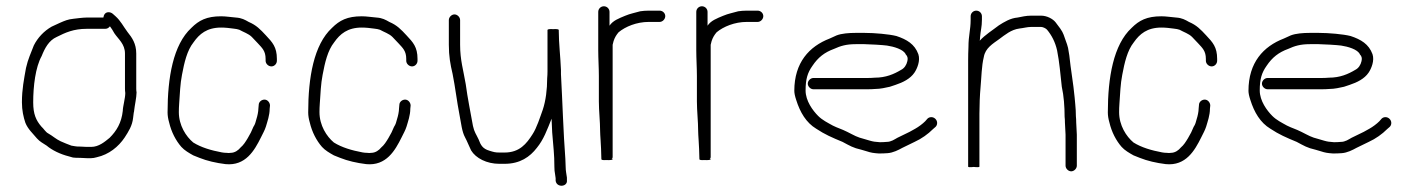

<svg xmlns="http://www.w3.org/2000/svg" viewBox="-20 -526 4511 613"><path d="M372 -172C367.8 -133.8 352.3 -108.3 330 -86C314.6 -73.4 295.6 -57 271 -57H257C252.3 -57 245.7 -57.3 237 -58C229 -58 223.3 -58.3 220 -59L208 -61C199.9 -63.7 180.5 -71.8 173.5 -75C158.5 -81.9 148 -92.2 134 -100C125.6 -104.2 119.4 -115.5 112 -122C95.2 -141.6 86 -161.6 86 -199C86 -250.8 93.1 -311.2 113 -347C123.1 -372.3 136 -396.9 161 -408C188.9 -422 214.8 -434 257 -434H316C322 -434 327 -436.7 331 -442C336.7 -434.3 339.8 -429.4 345 -420C357.5 -401.2 379 -385.8 379 -355V-243C379 -238.3 379.3 -233.7 380 -229C380 -212.1 372 -185.4 372 -172ZM310 -470H257C244.7 -470 224.6 -467.2 214 -466C196.4 -464.2 187.1 -459.9 171 -453L145 -441C120.4 -427 100.4 -405.7 88 -381C79 -357 69.4 -337.8 63 -309C56.6 -272.6 50 -241.5 50 -199.5C50 -173.7 54.8 -152.5 61 -134C69 -113.9 84.9 -99.7 98 -84C107.8 -73.1 117.2 -68.9 129 -61C146 -46.4 173.4 -33.4 199 -27L213 -23C218.3 -22.3 226 -22 236 -22C245.3 -21.3 252.3 -21 257 -21H271C276.3 -21 282.3 -22 289 -24C327.9 -32.6 358.4 -57.7 378 -87C390.3 -106.1 402.4 -124.5 405 -150L407 -166C407.7 -168 408.2 -170.8 408.5 -174.5C409.6 -186.8 416 -215.5 416 -231C415.3 -235 415 -239 415 -243V-355C415 -387 401.6 -405.8 387 -424C373.6 -441.9 365.5 -459.2 349 -474L340 -482C336 -485.3 331.5 -487 326.5 -487C316.8 -487 311.4 -479.8 310 -470Z M864 -332V-338C864 -376 849.6 -391 829 -413C810.9 -432.5 798.5 -445.5 774 -456C762 -462.8 751.8 -468.8 733 -470C716.6 -471.3 701.5 -474 686 -474C639.6 -474 614.9 -460.9 591 -437C532.7 -383.2 515 -278.1 515 -167C515 -157 516.7 -146.3 520 -135C527.2 -104.2 541.5 -77 559 -57C568.8 -46 583.7 -37.4 597 -30L617 -22C641.3 -12.3 669.4 -5.8 700 -2C764.5 4.4 792.6 -46.2 813 -87L822 -105C824.7 -110.3 827 -116 829 -122C833.6 -138 841 -157.7 841 -179L842 -189C842 -198.5 834.2 -208 824.5 -208C814.9 -208 806 -200.5 806 -191L805 -180C805 -169.7 801.5 -154.4 799 -147L795 -133C793.7 -129 791.7 -125 789 -121L781 -103L771 -85C764 -73.3 757.4 -62.8 748 -55C741.4 -46.8 730.1 -38 716 -38C712 -37.3 708 -37.3 704 -38C698.7 -38 693.3 -38.5 688 -39.5C653.9 -45.9 622.3 -55.2 597 -71C573.7 -90.4 551 -125.7 551 -168C551 -176.7 551.3 -185.7 552 -195C554.2 -226 555.3 -258.4 561 -287C568.3 -325.9 577.1 -364.9 598 -391C616.6 -417.6 640.7 -438 686 -438C692 -438 698.7 -437.7 706 -437C716.6 -435.1 734.9 -434.6 744 -431C757 -423.6 773.2 -418.8 784 -408C788 -404 794.3 -397.3 803 -388C817.1 -372.7 828 -363.1 828 -338V-332C828 -322.5 836.9 -314 846.5 -314C856.2 -314 864 -322.5 864 -332Z M1313 -332V-338C1313 -376 1298.6 -391 1278 -413C1259.9 -432.5 1247.5 -445.5 1223 -456C1211 -462.8 1200.8 -468.8 1182 -470C1165.6 -471.3 1150.5 -474 1135 -474C1088.6 -474 1063.9 -460.9 1040 -437C981.7 -383.2 964 -278.1 964 -167C964 -157 965.7 -146.3 969 -135C976.2 -104.2 990.5 -77 1008 -57C1017.8 -46 1032.7 -37.4 1046 -30L1066 -22C1090.3 -12.3 1118.4 -5.8 1149 -2C1213.5 4.4 1241.6 -46.2 1262 -87L1271 -105C1273.7 -110.3 1276 -116 1278 -122C1282.6 -138 1290 -157.7 1290 -179L1291 -189C1291 -198.5 1283.2 -208 1273.5 -208C1263.9 -208 1255 -200.5 1255 -191L1254 -180C1254 -169.7 1250.5 -154.4 1248 -147L1244 -133C1242.7 -129 1240.7 -125 1238 -121L1230 -103L1220 -85C1213 -73.3 1206.4 -62.8 1197 -55C1190.4 -46.8 1179.1 -38 1165 -38C1161 -37.3 1157 -37.3 1153 -38C1147.7 -38 1142.3 -38.5 1137 -39.5C1102.9 -45.9 1071.3 -55.2 1046 -71C1022.7 -90.4 1000 -125.7 1000 -168C1000 -176.7 1000.3 -185.7 1001 -195C1003.2 -226 1004.3 -258.4 1010 -287C1017.3 -325.9 1026.1 -364.9 1047 -391C1065.6 -417.6 1089.7 -438 1135 -438C1141 -438 1147.7 -437.7 1155 -437C1165.6 -435.1 1183.9 -434.6 1193 -431C1206 -423.6 1222.2 -418.8 1233 -408C1237 -404 1243.3 -397.3 1252 -388C1266.1 -372.7 1277 -363.1 1277 -338V-332C1277 -322.5 1285.9 -314 1295.5 -314C1305.2 -314 1313 -322.5 1313 -332Z M1413 -462V-383C1413 -346.4 1417.7 -321 1425 -290C1433.6 -247.1 1438.6 -202.4 1447 -159.5C1452.6 -131.1 1454.6 -106.1 1465 -87C1471.2 -75.8 1478.9 -56.1 1484 -46C1499.1 -20.8 1534.2 -3 1574 -3H1591C1640.7 -3 1671.9 -25.3 1694 -54C1715.8 -80.6 1726.6 -111.1 1741 -147L1743 -103C1746.7 -53.8 1750 -35.5 1750 7C1750 15.7 1750.7 23 1752 29L1754 43V51C1756.9 74.2 1793.1 71 1790 49V41C1788.7 29.7 1786 20.4 1786 7C1786 -0.3 1785.7 -9 1785 -19C1778.7 -100.5 1775.7 -204.4 1771 -289V-303C1769.4 -343.4 1764 -388.9 1764 -427V-430C1764 -432.7 1758 -433.7 1746 -433C1734 -433.7 1728 -432.7 1728 -430V-298C1728 -291.3 1727.7 -284 1727 -276C1727 -240.1 1722.4 -204.3 1713 -176C1704.2 -151.7 1693.6 -117.4 1680 -97C1661.3 -67.6 1639 -39 1591 -39H1575C1560.7 -39 1556.2 -40.6 1542 -45C1521.6 -51.1 1514.9 -62 1508 -81C1500.1 -98.1 1494.4 -103.7 1490 -124C1482.6 -165.7 1472.7 -213.4 1467 -257C1459.5 -301.8 1449 -333.9 1449 -383V-462C1449 -471.2 1440.2 -480 1431 -480C1421.8 -480 1413 -471.2 1413 -462Z M1890 -488V-365C1890 -338.8 1892 -309.8 1892 -283V-202C1892 -171.3 1896 -138.3 1896 -108C1896 -95.2 1899 -61.4 1899 -51C1899 -44 1900 -25 1900 -18C1900 -15.3 1905 -14.3 1915 -15C1929 -14.3 1936 -15.3 1936 -18V-19H1933C1935 -20.3 1936 -22 1936 -24V-383L1939 -395C1943 -406.9 1947.8 -414.4 1955 -423C1976.7 -441.1 2012.9 -456 2051 -456H2086C2095.5 -456 2104 -464.9 2104 -474.5C2104 -484.2 2095.5 -492 2086 -492H2051C2041.7 -492 2032.7 -491.3 2024 -490C2006 -484.6 1993.3 -483 1975.5 -475.5C1955.7 -467.2 1936.9 -460.4 1926 -444V-488C1926 -498.1 1917.8 -506 1908 -506C1898.2 -506 1890 -498.1 1890 -488Z M2203 -488V-365C2203 -338.8 2205 -309.8 2205 -283V-202C2205 -171.3 2209 -138.3 2209 -108C2209 -95.2 2212 -61.4 2212 -51C2212 -44 2213 -25 2213 -18C2213 -15.3 2218 -14.3 2228 -15C2242 -14.3 2249 -15.3 2249 -18V-19H2246C2248 -20.3 2249 -22 2249 -24V-383L2252 -395C2256 -406.9 2260.8 -414.4 2268 -423C2289.7 -441.1 2325.9 -456 2364 -456H2399C2408.5 -456 2417 -464.9 2417 -474.5C2417 -484.2 2408.5 -492 2399 -492H2364C2354.7 -492 2345.7 -491.3 2337 -490C2319 -484.6 2306.3 -483 2288.5 -475.5C2268.7 -467.2 2249.9 -460.4 2239 -444V-488C2239 -498.1 2230.8 -506 2221 -506C2211.2 -506 2203 -498.1 2203 -488Z M2577 -241H2750C2758 -241 2766.3 -241.3 2775 -242C2790.5 -242 2808.1 -246.1 2821 -249L2839 -255C2862.8 -262.9 2886.2 -274.4 2899.5 -294C2908.4 -307.1 2918.9 -332.4 2912 -353C2900.3 -385.2 2875.1 -400 2842 -411C2818.6 -416.9 2772.5 -421 2740 -421H2712C2690.5 -421 2667.1 -419.2 2651 -413L2629 -403C2563.7 -377.9 2516 -326.4 2516 -236C2516 -228.7 2518 -219 2522 -207C2534.4 -167.4 2553.9 -134.3 2586 -115C2613.1 -96.9 2637 -86.6 2670 -73C2693.4 -60.6 2703.5 -53.9 2730 -48L2747 -43C2760.8 -38.4 2768.6 -37.2 2786 -36C2796 -36 2805.3 -36.3 2814 -37C2831.5 -38.3 2848.5 -47.1 2861 -54L2900 -73C2922.4 -83.2 2942.7 -97.7 2959 -114L2967 -121C2970.3 -124.3 2972 -128.5 2972 -133.5C2972 -143.4 2963.4 -152 2953.5 -152C2948.5 -152 2944.3 -150.3 2941 -147L2934 -139C2925.6 -130.6 2913.1 -121.2 2902 -115L2884 -105L2845 -86C2835.8 -80.9 2825.1 -73 2811 -73C2803.7 -72.3 2796.3 -72 2789 -72C2773.1 -73.2 2768.9 -73.6 2757 -77L2740 -82C2715.5 -88.1 2708.6 -93.2 2685 -105C2665.4 -114.8 2655.6 -116.7 2639 -125C2622.2 -134.4 2605.6 -142.4 2592 -156C2575 -173 2552 -204 2552 -237C2552 -273.1 2558.1 -293.8 2574 -316C2591.7 -342.5 2612.2 -358.8 2643 -370C2663 -379.1 2681.4 -385 2712 -385H2740C2754.3 -385 2800.6 -382.2 2812 -380.5C2832.2 -377.5 2865.3 -368.7 2872 -352C2876.7 -347.3 2879.5 -341 2877 -331C2874.3 -318.6 2867.3 -308.1 2857 -303C2834.2 -289.3 2808.2 -278 2773 -278C2765 -277.3 2757.3 -277 2750 -277H2577C2567.8 -277 2559 -268.2 2559 -259C2559 -249.8 2567.8 -241 2577 -241Z M3079 -474V-463C3079 -430.7 3072 -412.9 3072 -376C3071.3 -361.3 3071 -347.3 3071 -334V6C3071 8 3077 8.3 3089 7C3101 8.3 3107 8 3107 6V-163C3107 -189.3 3108.4 -223.3 3110.5 -246C3113.6 -279.5 3113.8 -315.1 3121 -344C3125.8 -372.6 3149.9 -386.4 3170 -401C3188.7 -414.6 3208.1 -431.6 3235 -435C3246.4 -436.1 3259.9 -440 3272 -440H3304C3309.9 -440 3320 -435 3323 -431C3337.5 -413.6 3349 -392 3355 -365C3362.5 -327.6 3365.6 -288.5 3370 -249C3376.4 -220.3 3379 -185.8 3379 -153C3379.7 -147.7 3380 -141.7 3380 -135C3380 -123.4 3382 -107.8 3382 -96V3C3382 12.2 3390.8 21 3400 21C3409.2 21 3418 12.2 3418 3V-96C3418 -107.9 3416 -123.5 3416 -135C3416 -141.7 3415.7 -148.3 3415 -155C3415 -168 3414.2 -180.6 3413 -193L3411 -215C3407 -259.3 3398.4 -305 3394 -349L3390 -373C3388 -381 3385.7 -388.3 3383 -395C3376.8 -411.4 3376 -419.6 3365 -435L3350 -455C3341.4 -465.8 3322.6 -476 3304 -476H3272C3256.2 -476 3242.6 -472.7 3229 -470C3205.7 -468.1 3185.8 -455.7 3169 -445C3148.8 -429.3 3124.9 -414.8 3108 -396C3108.7 -400 3109 -403.7 3109 -407C3110.8 -429 3115 -439.7 3115 -463V-474C3115 -484.1 3106.8 -492 3097 -492C3087.2 -492 3079 -484.1 3079 -474Z M3866 -332V-338C3866 -376 3851.6 -391 3831 -413C3812.9 -432.5 3800.5 -445.5 3776 -456C3764 -462.8 3753.8 -468.8 3735 -470C3718.6 -471.3 3703.5 -474 3688 -474C3641.6 -474 3616.9 -460.9 3593 -437C3534.7 -383.2 3517 -278.1 3517 -167C3517 -157 3518.7 -146.3 3522 -135C3529.2 -104.2 3543.5 -77 3561 -57C3570.8 -46 3585.7 -37.4 3599 -30L3619 -22C3643.3 -12.3 3671.4 -5.8 3702 -2C3766.5 4.4 3794.6 -46.2 3815 -87L3824 -105C3826.7 -110.3 3829 -116 3831 -122C3835.6 -138 3843 -157.7 3843 -179L3844 -189C3844 -198.5 3836.2 -208 3826.5 -208C3816.9 -208 3808 -200.5 3808 -191L3807 -180C3807 -169.7 3803.5 -154.4 3801 -147L3797 -133C3795.7 -129 3793.7 -125 3791 -121L3783 -103L3773 -85C3766 -73.3 3759.4 -62.8 3750 -55C3743.4 -46.8 3732.1 -38 3718 -38C3714 -37.3 3710 -37.3 3706 -38C3700.7 -38 3695.3 -38.5 3690 -39.5C3655.9 -45.9 3624.3 -55.2 3599 -71C3575.7 -90.4 3553 -125.7 3553 -168C3553 -176.7 3553.3 -185.7 3554 -195C3556.2 -226 3557.3 -258.4 3563 -287C3570.3 -325.9 3579.1 -364.9 3600 -391C3618.6 -417.6 3642.7 -438 3688 -438C3694 -438 3700.7 -437.7 3708 -437C3718.6 -435.1 3736.9 -434.6 3746 -431C3759 -423.6 3775.2 -418.8 3786 -408C3790 -404 3796.3 -397.3 3805 -388C3819.1 -372.7 3830 -363.1 3830 -338V-332C3830 -322.5 3838.9 -314 3848.5 -314C3858.2 -314 3866 -322.5 3866 -332Z M4027 -241H4200C4208 -241 4216.3 -241.3 4225 -242C4240.5 -242 4258.1 -246.1 4271 -249L4289 -255C4312.8 -262.9 4336.2 -274.4 4349.5 -294C4358.4 -307.1 4368.9 -332.4 4362 -353C4350.3 -385.2 4325.1 -400 4292 -411C4268.6 -416.9 4222.5 -421 4190 -421H4162C4140.5 -421 4117.1 -419.2 4101 -413L4079 -403C4013.7 -377.9 3966 -326.4 3966 -236C3966 -228.7 3968 -219 3972 -207C3984.4 -167.4 4003.9 -134.3 4036 -115C4063.1 -96.9 4087 -86.6 4120 -73C4143.4 -60.6 4153.5 -53.9 4180 -48L4197 -43C4210.8 -38.4 4218.6 -37.2 4236 -36C4246 -36 4255.3 -36.3 4264 -37C4281.5 -38.3 4298.5 -47.1 4311 -54L4350 -73C4372.4 -83.2 4392.7 -97.7 4409 -114L4417 -121C4420.3 -124.3 4422 -128.5 4422 -133.5C4422 -143.4 4413.4 -152 4403.5 -152C4398.5 -152 4394.3 -150.3 4391 -147L4384 -139C4375.6 -130.6 4363.1 -121.2 4352 -115L4334 -105L4295 -86C4285.8 -80.9 4275.1 -73 4261 -73C4253.7 -72.3 4246.3 -72 4239 -72C4223.1 -73.2 4218.9 -73.6 4207 -77L4190 -82C4165.5 -88.1 4158.6 -93.2 4135 -105C4115.4 -114.8 4105.6 -116.7 4089 -125C4072.2 -134.4 4055.6 -142.4 4042 -156C4025 -173 4002 -204 4002 -237C4002 -273.1 4008.1 -293.8 4024 -316C4041.7 -342.5 4062.2 -358.8 4093 -370C4113 -379.1 4131.4 -385 4162 -385H4190C4204.3 -385 4250.6 -382.2 4262 -380.5C4282.2 -377.5 4315.3 -368.7 4322 -352C4326.7 -347.3 4329.5 -341 4327 -331C4324.3 -318.6 4317.3 -308.1 4307 -303C4284.2 -289.3 4258.2 -278 4223 -278C4215 -277.3 4207.3 -277 4200 -277H4027C4017.8 -277 4009 -268.2 4009 -259C4009 -249.8 4017.8 -241 4027 -241Z"/></svg>

Font: HoneyBee
Style: Lit
Weight: 300
Foundry: Cannot Into Space Fonts
Version: Version 0.89